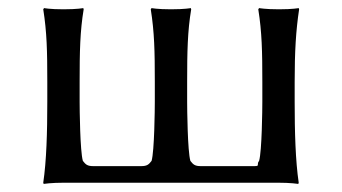

<svg xmlns="http://www.w3.org/2000/svg" viewBox="-20 -452 847 475"><path d="M709 -200V-249C709 -324 712 -376 720 -429L719 -432C719 -432 705 -429 670 -429C636 -429 621 -432 621 -432L619 -429C628 -372 629 -325 629 -249V-200C629 -183 628 -78 621 -54C618 -50 618 -48 618 -46C618 -42 618 -41 609 -41H477C462 -41 458 -45 451 -54C444 -78 443 -183 443 -200V-250C443 -324 444 -375 453 -429L452 -432C452 -432 438 -429 403 -429C369 -429 355 -432 355 -432L353 -429C362 -372 363 -325 363 -250V-200C363 -183 362 -78 355 -54C348 -45 344 -41 329 -41H211C196 -41 192 -45 185 -54C178 -78 177 -183 177 -200V-250C177 -324 178 -375 187 -429L186 -432C186 -432 172 -429 137 -429C103 -429 89 -432 89 -432L87 -429C96 -372 97 -325 97 -250V-200C97 -125 95 -54 87 0L88 3C88 3 106 0 140 0H666C700 0 718 3 718 3L719 0C711 -54 709 -126 709 -200Z"/></svg>

Font: Libertinus Sans
Style: Regular
Weight: 400
Designer: Philipp H. Poll, Khaled Hosny
Foundry: Caleb Maclennan
Version: Version 7.050;RELEASE